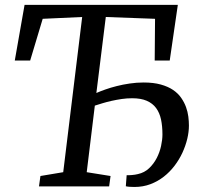

<svg xmlns="http://www.w3.org/2000/svg" viewBox="-20 -763 818 786"><path d="M145.5 -42.5 238.8 -58.1 316.4 -693.4 154.8 -686 103.5 -515.1H40.5L80.6 -743.2H708L674.8 -515.1H613.3L614.7 -686L413.1 -693.4L374.5 -382.3Q390.1 -389.2 411.4 -396.7Q432.6 -404.3 457.8 -410.6Q482.9 -417 511 -421.1Q539.1 -425.3 567.9 -425.3Q608.4 -425.3 638.2 -417Q668 -408.7 688.5 -394.8Q709 -380.9 721.7 -362.5Q734.4 -344.2 741.5 -324.7Q748.5 -305.2 751 -285.6Q753.4 -266.1 753.4 -249Q753.4 -223.1 746.6 -194.6Q739.7 -166 726.8 -137.9Q713.9 -109.9 694.6 -84.5Q675.3 -59.1 650.6 -39.8Q626 -20.5 595.7 -9Q565.4 2.4 530.3 2.4Q520 2.4 510.5 1.7Q501 1 495.1 -0.5L498.5 -45.9Q501.5 -45.4 507.1 -45.7Q512.7 -45.9 519.3 -46.4Q525.9 -46.9 532.5 -47.9Q539.1 -48.8 544.4 -50.3Q571.3 -56.2 590.3 -74.2Q609.4 -92.3 621.6 -116Q633.8 -139.6 639.4 -165.5Q645 -191.4 645 -212.4Q645 -246.6 639.2 -273.9Q633.3 -301.3 619.1 -320.6Q605 -339.8 581.1 -350.3Q557.1 -360.8 521 -360.8Q499.5 -360.8 478 -357.7Q456.5 -354.5 436.8 -350.1Q417 -345.7 399.4 -340.3Q381.8 -335 368.2 -330.6L335 -58.1L432.6 -42.5L426.8 0H139.6Z"/></svg>

Font: Merriweather
Style: Italic
Weight: 400
Italic angle: -7°
Designer: Eben Sorkin ( eben@eyebytes.com )
Foundry: Eben Sorkin ( eben@eyebytes.com )
Version: Version 1.005; ttfautohint (v0.97) -l 13 -r 13 -G 200 -x 24 